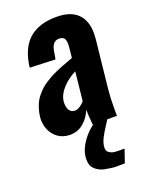

<svg xmlns="http://www.w3.org/2000/svg" viewBox="-154 -667 771 992"><g transform="rotate(-20 231.5 -170.5)"><path d="M356.4 245.1Q338.4 245.1 318.8 245.1Q316.9 245.1 314.9 245.6Q297.4 245.6 280.8 243.2Q262.2 240.7 245.8 237.3Q229.5 233.9 216.1 226.3Q202.6 218.8 192.9 208Q183.1 198.2 179.2 181.6Q176.3 170.4 176.8 157.2Q176.8 150.9 177.2 144.5Q181.6 102.5 212.9 59.3Q244.1 16.1 283.7 -7.3H353Q347.2 3.9 328.6 32Q310.1 60.1 298.6 83.5Q287.1 106.9 285.2 127.9Q284.2 138.7 286.9 147Q289.6 155.3 296.6 159.9Q303.7 164.6 310.3 167.5Q316.9 170.4 328.9 171.4Q340.8 172.4 347.2 172.6Q353.5 172.9 366 172.6Q378.4 172.4 381.3 172.4ZM141.1 9.8Q102.5 9.3 74.2 -11.7Q46.9 -32.7 35.2 -64Q26.4 -87.9 25.9 -114.3Q25.9 -122.1 26.9 -129.9Q29.3 -152.3 35.6 -172.6Q42 -192.9 50 -209Q58.1 -225.1 71.3 -240.2Q84.5 -255.4 95.7 -266.1Q106.9 -276.9 125.2 -288.3Q143.6 -299.8 155.8 -306.6Q168 -313.5 189 -322.8Q210 -332 221.4 -336.4Q232.9 -340.8 254.9 -348.9Q276.9 -356.9 285.6 -360.4L291 -412.6Q292.5 -424.8 292.5 -434.6Q292 -451.2 288.1 -460.9Q281.2 -476.6 257.8 -477.1Q217.8 -477.1 210.4 -421.4L203.6 -382.3L63.5 -387.7Q64 -390.1 65.2 -398.7Q66.4 -407.2 66.4 -407.7Q82.5 -500.5 136.5 -543.9Q190.4 -587.4 282.2 -587.4Q368.2 -587.4 406.2 -540.5Q437 -502.4 436.5 -441.4Q436.5 -427.2 435.1 -411.6L406.7 -145Q401.9 -95.7 401.9 -40.5Q401.9 -20.5 402.3 0H269Q263.7 -63 263.7 -83.5Q248 -43.9 216.6 -17.1Q185.1 9.8 141.1 9.8ZM208 -99.1Q221.7 -99.1 236.6 -109.1Q251.5 -119.1 261.7 -131.3L278.3 -289.6Q235.4 -268.1 204.3 -234.4Q173.3 -200.7 168.9 -164.1Q168.5 -157.7 168.5 -151.9Q168.9 -130.9 176.8 -116.7Q187.5 -99.1 208 -99.1Z"/></g></svg>

Font: Oswald
Style: Demi-Bold
Weight: 600
Designer: Vernon Adams
Foundry: Vernon Adams
Version: 3.0; ttfautohint (v0.94.23-7a4d-dirty) -l 8 -r 50 -G 200 -x 